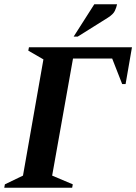

<svg xmlns="http://www.w3.org/2000/svg" viewBox="-34 -882 640 902"><path d="M-14 0 -11 -16 74 -57 170 -603 99 -644 102 -660H586L556 -487H540L493 -607H309L211 -57L308 -16L305 0ZM312 -710 409 -862H516Q513 -847 505.5 -831Q498 -815 473 -799L331 -710Z"/></svg>

Font: Spectral
Style: Bold Italic
Weight: 700
Italic angle: -10°
Designer: Jean-Baptiste Levee
Foundry: Production Type
Version: Version 2.001